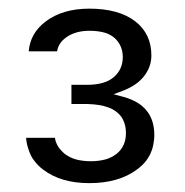

<svg xmlns="http://www.w3.org/2000/svg" viewBox="-20 -751 418 433"><path d="M141.1 -559.7V-516.4H177.8C196 -515.9 211.6 -513.4 224.2 -508.8C236.8 -504.3 246.9 -496.7 253.9 -487.2C260.5 -477.1 264 -465 264 -450.9C264 -441.3 262.5 -432.7 258.9 -424.7C255.4 -416.6 249.9 -409.6 242.8 -404C235.8 -398.5 227.2 -394 217.6 -391.4C208.1 -388.9 197 -387.4 184.4 -387.4C172.3 -387.4 161.2 -388.9 151.6 -391.4C142.1 -394 133.5 -398.5 125.9 -404C121.9 -407.6 118.4 -411.1 115.4 -414.6C112.3 -418.1 109.8 -422.2 107.8 -426.7C105.8 -431.2 104.3 -435.8 103.8 -440.3H38.8C39.3 -435.3 39.8 -430.7 40.8 -426.2C41.8 -421.7 43.3 -417.1 44.8 -412.6C46.3 -408.1 47.9 -404 49.9 -400C51.9 -396 54.4 -391.9 57.4 -388.4C59.9 -384.9 63 -381.4 66.5 -377.8C70 -374.3 73.6 -371.3 77.6 -368.3C104.3 -348.1 138.5 -338 181.4 -338C225.2 -338 261 -348.1 288.2 -368.3C294.7 -372.8 300.8 -378.3 305.8 -383.9C310.8 -389.4 314.9 -396 318.4 -402.5C321.4 -409.1 323.9 -415.6 325.4 -423.2C327 -430.7 328 -438.3 328 -446.9C328 -491.2 304.8 -519.9 258.4 -532.5L236.3 -538.5L257.9 -546.6C278.6 -554.7 294.7 -565.7 305.3 -579.8C315.9 -593.5 321.4 -609.1 321.4 -625.7C321.4 -658.4 309.3 -684.1 285.1 -702.8C260.5 -721.9 225.7 -731.5 181.4 -731.5C141.6 -731.5 108.3 -721.9 82.6 -702.3C59.4 -684.6 46.9 -662 44.8 -635.3H108.8C110.8 -648.4 117.9 -658.9 130.5 -667.5C144.1 -677.1 161.7 -681.6 182.4 -681.6C195 -681.6 205.5 -680.1 215.1 -677.6C224.7 -675.1 232.2 -670.5 238.8 -665C244.8 -659.4 249.4 -652.9 252.4 -645.8C255.4 -638.3 256.9 -630.7 256.9 -622.2C256.9 -603.5 249.9 -588.4 236.3 -576.8C222.7 -565.2 202.5 -559.7 175.8 -559.7Z"/></svg>

Font: Vazir FD Light
Style: Regular
Weight: 300
Foundry: DejaVu fonts team - Redesigned by Saber Rastikerdar
Version: Version 21.10;October 20, 2019;FontCreator 12.0.0.2547 64-bi